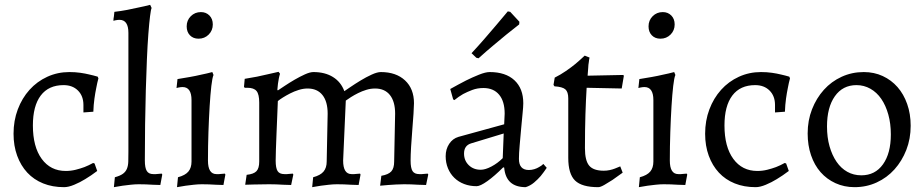

<svg xmlns="http://www.w3.org/2000/svg" viewBox="-20 -762 3822 794"><path d="M371 -86 382 -55Q357 -36 332 -21Q311 -8 287 2Q263 12 245 12Q197 12 158.5 -3.5Q120 -19 93 -48Q66 -77 51 -118Q36 -159 36 -209Q36 -263 53.5 -309.5Q71 -356 102 -390.5Q133 -425 175.5 -444.5Q218 -464 267 -464Q291 -464 312 -461Q333 -458 349 -454Q367 -450 384 -445L387 -438Q382 -420 378 -398Q374 -379 370.5 -354Q367 -329 366 -300L325 -297V-328Q325 -365 302.5 -387.5Q280 -410 243 -410Q181 -410 148.5 -367Q116 -324 116 -243Q116 -155 152.5 -105Q189 -55 252 -55Q273 -55 293 -60Q313 -65 329 -71Q347 -78 365 -88Z M455 -29Q477 -35 488.5 -43.5Q500 -52 505 -64.5Q510 -77 510.5 -94Q511 -111 511 -135V-626Q511 -680 474 -680Q467 -680 457 -678Q453 -677 449 -676Q449 -681 449.5 -685Q450 -689 451 -694L453 -713Q479 -716 505.5 -721Q532 -726 553 -731Q578 -736 601 -742L607 -729Q604 -723 600.5 -695Q597 -667 593.5 -621.5Q590 -576 587.5 -516.5Q585 -457 583 -388.5Q581 -320 580 -246Q579 -172 579 -98Q579 -68 587 -55Q595 -42 614 -42Q619 -42 625 -42Q631 -42 636 -43Q642 -43 649 -44L651 -40L643 3Q628 3 612 2Q598 1 583 0.5Q568 0 554 0Q538 0 520 2Q502 4 487 6Q469 9 451 12Z M801 -602Q779 -602 765.5 -616Q752 -630 752 -653Q752 -678 769 -695Q786 -712 811 -712Q832 -712 846 -698Q860 -684 860 -661Q860 -636 843 -619Q826 -602 801 -602ZM716 -29Q746 -37 759 -52.5Q772 -68 772 -94V-348Q772 -402 735 -402Q728 -402 718 -400Q714 -399 710 -398L714 -435Q739 -439 764.5 -443.5Q790 -448 811 -453Q836 -458 858 -464L863 -452Q858 -441 854 -406.5Q850 -372 847 -323Q844 -274 842 -215.5Q840 -157 840 -98Q840 -42 875 -42Q880 -42 886 -42Q892 -42 897 -43Q903 -43 910 -44L912 -40L904 3Q889 3 873 2Q859 1 844 0.5Q829 0 815 0Q799 0 781 2Q763 4 748 6Q730 9 712 12Z M1275 -29Q1305 -37 1318 -52.5Q1331 -68 1331 -94L1335 -292Q1335 -342 1313.5 -369Q1292 -396 1252 -396Q1234 -396 1215 -390Q1196 -384 1179.5 -375.5Q1163 -367 1149.5 -358.5Q1136 -350 1129 -344Q1128 -318 1126.5 -282Q1125 -246 1123.5 -210Q1122 -174 1121 -143.5Q1120 -113 1120 -98Q1120 -67 1128 -54.5Q1136 -42 1156 -42Q1161 -42 1167 -42Q1173 -42 1178 -43Q1184 -43 1191 -44L1193 -40L1184 3Q1168 3 1152 2Q1138 1 1122.5 0.5Q1107 0 1093 0Q1077 0 1059.5 0.5Q1042 1 1028 1Q1010 2 994 2L1000 -39Q1029 -42 1040.5 -54Q1052 -66 1052 -94V-338Q1052 -372 1041 -385.5Q1030 -399 1003 -399H992L989 -403L992 -436Q1018 -440 1043 -445Q1068 -450 1088 -455Q1111 -460 1132 -465L1138 -457Q1135 -448 1133 -437Q1131 -428 1129.5 -416Q1128 -404 1127 -391L1129 -388Q1138 -394 1157.5 -407Q1177 -420 1198.5 -432.5Q1220 -445 1241 -454.5Q1262 -464 1276 -464Q1324 -464 1357 -443.5Q1390 -423 1404 -385Q1410 -389 1429 -402Q1448 -415 1471 -429Q1494 -443 1517 -453.5Q1540 -464 1555 -464Q1618 -464 1655 -429.5Q1692 -395 1692 -335Q1692 -322 1690 -291.5Q1688 -261 1685 -225Q1682 -189 1680 -154.5Q1678 -120 1678 -98Q1678 -67 1686 -54.5Q1694 -42 1714 -42Q1719 -42 1725 -42Q1731 -42 1736 -43Q1742 -43 1749 -44L1751 -40L1742 3Q1726 3 1710 2Q1696 1 1680.5 0.5Q1665 0 1651 0Q1635 0 1617.5 1Q1600 2 1586 3Q1568 5 1552 6L1557 -35Q1586 -40 1598 -53Q1610 -66 1610 -94L1614 -292Q1614 -342 1592.5 -369Q1571 -396 1531 -396Q1513 -396 1495 -390.5Q1477 -385 1461 -377Q1445 -369 1431.5 -360.5Q1418 -352 1410 -346L1399 -98Q1399 -42 1434 -42Q1439 -42 1445 -42Q1451 -42 1456 -43Q1462 -43 1469 -44L1471 -40L1463 3Q1448 3 1432 2Q1418 1 1403 0.5Q1388 0 1374 0Q1358 0 1340 2Q1322 4 1307 6Q1289 9 1271 12Z M2067 -292Q2067 -343 2044 -370.5Q2021 -398 1979 -398Q1954 -398 1933 -390Q1912 -382 1895 -373Q1876 -362 1859 -348L1854 -351L1842 -394Q1876 -413 1907 -429Q1933 -442 1960.5 -453Q1988 -464 2005 -464Q2071 -464 2107.5 -430Q2144 -396 2144 -335Q2144 -321 2141 -292Q2138 -263 2135 -228.5Q2132 -194 2129 -160.5Q2126 -127 2126 -105Q2126 -59 2167 -59Q2179 -59 2190 -62.5Q2201 -66 2209 -71Q2219 -76 2227 -84L2241 -68Q2229 -50 2216 -34Q2204 -20 2188.5 -7Q2173 6 2154 12Q2072 12 2065 -69L2061 -70Q2025 -34 1995.5 -13Q1966 8 1951 8Q1923 8 1899.5 -1Q1876 -10 1859 -26.5Q1842 -43 1832.5 -66Q1823 -89 1823 -116Q1823 -145 1837.5 -167Q1852 -189 1876 -196L2065 -248ZM2063 -210 1928 -169Q1899 -160 1899 -127Q1899 -98 1918.5 -79Q1938 -60 1968 -60Q1987 -60 2012.5 -73.5Q2038 -87 2059 -108ZM2127 -661Q2101 -641 2074 -619Q2050 -599 2020.5 -574.5Q1991 -550 1959 -521L1950 -523L1930 -542Q1957 -571 1983.5 -601.5Q2010 -632 2032 -658Q2057 -687 2080 -715L2090 -713L2128 -672Z M2330 -355Q2330 -382 2318 -392.5Q2306 -403 2273 -405L2269 -411L2274 -441Q2298 -453 2320.5 -468.5Q2343 -484 2360 -498Q2380 -515 2398 -532L2418 -524Q2416 -516 2415 -505Q2413 -495 2412.5 -481Q2412 -467 2410 -449L2557 -452L2560 -449L2551 -396L2406 -399Q2403 -351 2401 -289Q2399 -227 2399 -149Q2399 -98 2416.5 -77Q2434 -56 2477 -56Q2489 -56 2501 -58.5Q2513 -61 2523 -65Q2534 -69 2545 -74L2555 -48Q2532 -31 2513 -18Q2496 -7 2479.5 2.5Q2463 12 2454 12Q2386 12 2358 -15.5Q2330 -43 2330 -109Z M2711 -602Q2689 -602 2675.5 -616Q2662 -630 2662 -653Q2662 -678 2679 -695Q2696 -712 2721 -712Q2742 -712 2756 -698Q2770 -684 2770 -661Q2770 -636 2753 -619Q2736 -602 2711 -602ZM2626 -29Q2656 -37 2669 -52.5Q2682 -68 2682 -94V-348Q2682 -402 2645 -402Q2638 -402 2628 -400Q2624 -399 2620 -398L2624 -435Q2649 -439 2674.5 -443.5Q2700 -448 2721 -453Q2746 -458 2768 -464L2773 -452Q2768 -441 2764 -406.5Q2760 -372 2757 -323Q2754 -274 2752 -215.5Q2750 -157 2750 -98Q2750 -42 2785 -42Q2790 -42 2796 -42Q2802 -42 2807 -43Q2813 -43 2820 -44L2822 -40L2814 3Q2799 3 2783 2Q2769 1 2754 0.5Q2739 0 2725 0Q2709 0 2691 2Q2673 4 2658 6Q2640 9 2622 12Z M3231 -86 3242 -55Q3217 -36 3192 -21Q3171 -8 3147 2Q3123 12 3105 12Q3057 12 3018.5 -3.5Q2980 -19 2953 -48Q2926 -77 2911 -118Q2896 -159 2896 -209Q2896 -263 2913.5 -309.5Q2931 -356 2962 -390.5Q2993 -425 3035.5 -444.5Q3078 -464 3127 -464Q3151 -464 3172 -461Q3193 -458 3209 -454Q3227 -450 3244 -445L3247 -438Q3242 -420 3238 -398Q3234 -379 3230.5 -354Q3227 -329 3226 -300L3185 -297V-328Q3185 -365 3162.5 -387.5Q3140 -410 3103 -410Q3041 -410 3008.5 -367Q2976 -324 2976 -243Q2976 -155 3012.5 -105Q3049 -55 3112 -55Q3133 -55 3153 -60Q3173 -65 3189 -71Q3207 -78 3225 -88Z M3514 12Q3471 12 3435 -4.5Q3399 -21 3373.5 -50Q3348 -79 3334 -120Q3320 -161 3320 -210Q3320 -264 3338 -310Q3356 -356 3387 -390.5Q3418 -425 3460.5 -444.5Q3503 -464 3552 -464Q3595 -464 3630.5 -447.5Q3666 -431 3691.5 -402Q3717 -373 3731.5 -332Q3746 -291 3746 -242Q3746 -188 3728 -142Q3710 -96 3679 -61.5Q3648 -27 3605.5 -7.5Q3563 12 3514 12ZM3542 -37Q3599 -37 3631.5 -82.5Q3664 -128 3664 -206Q3664 -251 3653.5 -288.5Q3643 -326 3624.5 -353Q3606 -380 3579.5 -395Q3553 -410 3522 -410Q3465 -410 3432.5 -364Q3400 -318 3400 -239Q3400 -194 3410.5 -157Q3421 -120 3439.5 -93Q3458 -66 3484 -51.5Q3510 -37 3542 -37Z"/></svg>

Font: Alegreya
Style: Regular
Weight: 400
Designer: Juan Pablo del Peral
Foundry: Juan Pablo del Peral
Version: Version 1.003